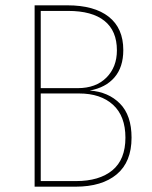

<svg xmlns="http://www.w3.org/2000/svg" viewBox="-20 -701 569 721"><path d="M474 -184Q474 -93 418.5 -46.5Q363 0 264 0H110V-681H233Q334 -681 388.5 -638Q443 -595 443 -513Q443 -449 410 -410.5Q377 -372 317 -361Q387 -356 430.5 -312Q474 -268 474 -184ZM133 -660V-370H272Q340 -370 379.5 -409.5Q419 -449 419 -512Q419 -585 372.5 -622.5Q326 -660 236 -660ZM451 -184Q451 -265 404.5 -307.5Q358 -350 277 -350H133V-21H265Q353 -21 402 -61.5Q451 -102 451 -184Z"/></svg>

Font: Fira Sans Condensed Thin
Style: Regular
Weight: 250
Width: 3
Designer: Carrois Corporate & Edenspiekermann AG
Foundry: Carrois Corporate GbR & Edenspiekermann AG
Version: Version 4.203